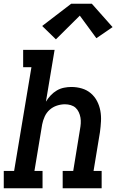

<svg xmlns="http://www.w3.org/2000/svg" viewBox="-27 -1000 647 1020"><path d="M-7 0V-92H48L140 -643H96V-735H263L217 -460Q228 -478 242.5 -493.5Q257 -509 275 -519.5Q293 -530 313 -534Q333 -538 352 -538Q381 -538 408 -530Q435 -522 455.5 -504.5Q476 -487 488.5 -463Q501 -439 506 -412Q511 -385 509.5 -356Q508 -327 504 -298L470 -92H513V0H306V-92H362L398 -313Q401 -329 402 -344.5Q403 -360 400.5 -375Q398 -390 391.5 -404Q385 -418 374.5 -427.5Q364 -437 349 -441.5Q334 -446 318 -446Q297 -446 275.5 -439Q254 -432 237 -417Q220 -402 210.5 -381Q201 -360 197 -339L156 -92H199V0ZM270 -791 197 -862 351 -980H461L571 -856L485 -797L397 -917Z"/></svg>

Font: Iosevka Curly Slab SmBdExObl
Style: Regular
Weight: 600
Width: 7
Italic angle: -9°
Monospace: yes
Designer: Belleve Invis
Foundry: Belleve Invis
Version: Version 11.1.0; ttfautohint (v1.8.3)